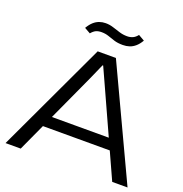

<svg xmlns="http://www.w3.org/2000/svg" viewBox="-157 -1051 1136 1189"><g transform="rotate(20 411.0 -456.0)"><path d="M9 0 351 -729H471L813 0H712L459 -557L413 -658H409L363 -554L109 0ZM181 -178 212 -250H611L640 -178ZM483 -819Q449 -819 425.5 -826.5Q402 -834 380.5 -841.5Q359 -849 334 -849Q312 -849 297 -842Q282 -835 267 -817L228 -839Q244 -866 261 -881Q278 -896 297.5 -903Q317 -910 339 -910Q365 -910 389.5 -902Q414 -894 438.5 -886.5Q463 -879 489 -879Q510 -879 526.5 -886.5Q543 -894 557 -912L597 -889Q582 -863 564 -847.5Q546 -832 526 -825.5Q506 -819 483 -819Z"/></g></svg>

Font: Mona Sans Expanded
Style: Regular
Weight: 400
Width: 7
Designer: Deni Anggara
Foundry: GitHub
Version: Version 2.000